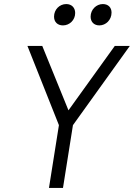

<svg xmlns="http://www.w3.org/2000/svg" viewBox="-20 -926 659 945"><path d="M290 -801C322 -801 350 -827 350 -862C350 -888 333 -906 306 -906C273 -906 246 -879 246 -844C246 -818 263 -801 290 -801ZM469 -801C501 -801 529 -828 529 -864C529 -889 513 -906 486 -906C454 -906 426 -879 426 -844C426 -818 443 -801 469 -801ZM221 -1H290L339 -310L619 -700H545L317 -383L188 -700H115L270 -310Z"/></svg>

Font: Arthouse Owned
Style: Italic
Weight: 400
Italic angle: -10°
Designer: Jeremy Tribby
Foundry: Tribby Type
Version: Version 1.000;PS 001.000;hotconv 1.0.88;makeotf.lib2.5.64775